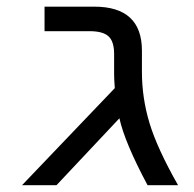

<svg xmlns="http://www.w3.org/2000/svg" viewBox="-20 -544 572 566"><path d="M398.4 -332Q398.4 -254.9 420.9 -180.7Q443.4 -106.4 504.9 2H415Q347.7 -124 332 -195.3L146.5 2H44.9L318.4 -284.2Q316.4 -311.5 316.4 -325.2V-384.8Q316.4 -421.9 299.8 -437Q283.2 -452.1 244.1 -452.1H111.3V-524.4H257.8Q398.4 -524.4 398.4 -394.5Z"/></svg>

Font: Gen Shin Gothic Regular
Style: Regular
Weight: 400
Designer: [Source Han Sans]
Ryoko NISHIZUKA  (kana & ideographs); Paul D. Hunt (Latin, Greek & Cyrillic); Wenlong ZHANG  (bopomofo
Version: Version 1.002.20150607